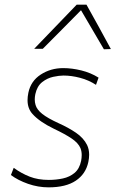

<svg xmlns="http://www.w3.org/2000/svg" viewBox="-20 -797 497 826"><path d="M189 9Q144 9 100.5 -6.2Q57 -21.5 27 -44L39 -75Q72 -51 107.8 -37Q143.5 -23 190 -23Q221 -23 250.2 -29.2Q279.5 -35.5 300.8 -53.2Q322 -71 329 -105Q331.5 -118 331.5 -130Q331.5 -146.5 326 -160Q316.5 -182 288.5 -201Q260.5 -220 212 -243Q150 -273 120 -306.5Q98.5 -330 98.5 -366Q98.5 -381 102 -398Q112.5 -448.5 155.2 -476.2Q198 -504 252 -504Q289.5 -504 330 -494Q370.5 -484 404 -463L393 -432Q361.5 -452.5 324.5 -462.2Q287.5 -472 253 -472Q234.5 -472 209 -466.5Q183.5 -461 161.5 -443.8Q139.5 -426.5 132 -392Q129.5 -380 129.5 -369.5Q129.5 -356.5 133 -345.5Q138.5 -325.5 161.8 -307Q185 -288.5 232 -267Q274.5 -248 307 -225.8Q339.5 -203.5 354.5 -173.5Q363.5 -155 363.5 -131.5Q363.5 -116.5 360 -100Q349 -48.5 306.2 -19.8Q263.5 9 189 9ZM427 -585Q379 -668 328.5 -753Q287 -711 246.5 -670Q205.5 -629 164 -587H127Q174 -636 219.5 -683Q264.5 -729.5 310 -777H352Q378.5 -729.5 405 -681.5Q431 -633.5 457 -586Z"/></svg>

Font: Heraclito Thin
Style: Italic
Weight: 100
Italic angle: -12°
Designer: Kostas Bartsokas (font) & Cristiano Sobral (main changes)
Foundry: Kostas Bartsokas (font) & Cristiano Sobral (main changes)
Version: Version 1.00;July 8, 2020;FontCreator 13.0.0.2655 64-bit